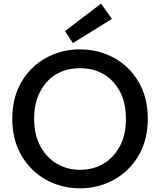

<svg xmlns="http://www.w3.org/2000/svg" viewBox="-20 -1016 872 1046"><path d="M231.4 -36.1Q147.5 -83 96.7 -168.9Q46.9 -254.9 46.9 -369.1Q46.9 -484.4 96.7 -569.3Q147.5 -655.3 231.4 -701.2Q316.4 -747.1 416 -747.1Q452.1 -747.1 485.4 -741.2Q545.9 -730.5 600.6 -701.2Q684.6 -655.3 735.4 -569.3Q785.2 -484.4 785.2 -369.1Q785.2 -254.9 735.4 -168.9Q684.6 -83 599.6 -36.1Q515.6 9.8 416 9.8Q316.4 9.8 231.4 -36.1ZM542 -123Q598.6 -156.2 632.8 -218.8Q666 -281.2 666 -368.2Q666 -456.1 632.8 -518.6Q598.6 -581.1 542 -613.3Q486.3 -644.5 416 -644.5Q345.7 -644.5 289.1 -613.3Q232.4 -581.1 199.2 -517.6Q166 -456.1 166 -368.2Q166 -281.2 200.2 -218.8Q234.4 -156.2 291 -123Q348.6 -90.8 416 -90.8Q485.4 -90.8 542 -123ZM334 -846.7Q382.8 -883.8 530.3 -996.1Q544.9 -975.6 589.8 -913.1Q537.1 -879.9 377 -781.2Q366.2 -797.9 334 -846.7Z"/></svg>

Font: Alata=Ham
Style: Regular
Weight: 400
Designer: Spyros Zevelakis, Eben Sorkin
Version: Version 1.004